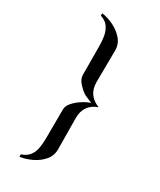

<svg xmlns="http://www.w3.org/2000/svg" viewBox="-236 -934 922 1108"><g transform="rotate(30 225.0 -380.0)"><path d="M351 -378Q268 -348 268 -259Q268 -207 269 -155Q270 -103 270 -51Q270 -7 242.5 24.5Q215 56 175.5 74.5Q136 93 98 98V82Q134 70 151 46.5Q168 23 173 -8Q178 -39 178 -72Q178 -120 178.5 -168Q179 -216 179 -263Q179 -287 197.5 -308.5Q216 -330 240.5 -347Q265 -364 283 -371Q288 -373 292.5 -375Q297 -377 302 -378Q297 -380 292.5 -382Q288 -384 283 -386Q273 -391 263 -394.5Q253 -398 243 -405Q223 -418 201 -443Q179 -468 179 -494Q179 -542 178.5 -590Q178 -638 178 -687Q178 -720 172.5 -751Q167 -782 150 -806.5Q133 -831 98 -842V-858Q136 -853 175.5 -834Q215 -815 242.5 -783.5Q270 -752 270 -708Q270 -656 269 -603.5Q268 -551 268 -498Q268 -410 351 -378Z"/></g></svg>

Font: Kaisei Decol
Style: Bold
Weight: 700
Designer: Font-Kai, 金井和夫
Foundry: KAZUO KANAI
Version: Version 5.003